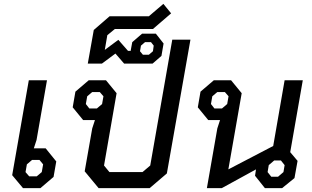

<svg xmlns="http://www.w3.org/2000/svg" viewBox="-20 -973 1613 993"><path d="M43 -67 129 -558H223L169 -249L155 -206H216L271 -138L257 -58L189 0H99ZM170 -61 196 -83 203 -123 184 -146H146L119 -123L112 -83L131 -61Z M418 -87 457 -309 471 -352H410L356 -418L370 -499L439 -558H528L583 -491L518 -117L546 -83H717L757 -117L871 -768H965L843 -76L754 0H490ZM481 -412 508 -435 515 -475 496 -497H457L431 -475L424 -435L442 -412Z M465 -818 547 -889H750L825 -953L865 -904L771 -823H574L535 -791L522 -715L592 -767L642 -710H656L657 -717L664 -755L715 -799H786L826 -748L815 -684L769 -644H622L577 -696L507 -644H434ZM750 -690 771 -708 775 -737 761 -755H730L709 -737L704 -708L719 -690Z M1481 -186 1519 -141 1503 -52 1439 0H1350L1299 -64L1304 -97L1127 0H1050L1104 -309L1118 -352H1057L1003 -418L1017 -499L1086 -558H1175L1230 -491L1161 -97L1393 -218L1452 -558H1546ZM1155 -435 1162 -475 1143 -497H1104L1078 -475L1071 -435L1089 -412H1128ZM1452 -119 1433 -143H1398L1370 -119L1364 -83L1383 -59H1418L1446 -83Z"/></svg>

Font: Chakra Petch Medium
Style: Italic
Weight: 500
Italic angle: -10°
Designer: Katatrad Aksorn Co.,Ltd.
Foundry: Cadson Demak Co.,Ltd.
Version: Version 1.000; ttfautohint (v1.6)